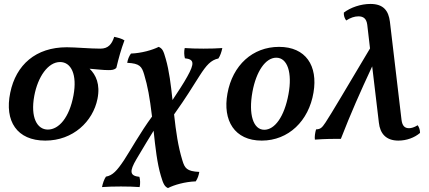

<svg xmlns="http://www.w3.org/2000/svg" viewBox="-20 -705 2178 975"><path d="M560 -518C548 -481 530 -458 490 -458C436 -458 364 -465 319 -465C162 -465 61 -376 32 -234C2 -90 66 9 210 9C351 9 452 -88 475 -203C490 -277 467 -325 435 -356C476 -353 501 -349 531 -349C547 -349 562 -350 571 -361C582 -408 595 -455 612 -500C599 -509 578 -514 560 -518ZM353 -220C332 -108 279 -47 223 -47C168 -47 134 -109 154 -218C172 -315 224 -390 285 -390C341 -390 373 -327 353 -220Z M1013 -458C979 -458 944 -459 918 -461C914 -444 915 -424 919 -409C966 -404 969 -384 931 -316C913 -283 882 -236 856 -197C848 -273 839 -346 822 -405C810 -448 805 -458 786 -467C754 -451 699 -435 645 -433C635 -419 629 -404 626 -386C690 -383 700 -367 712 -327C730 -267 740 -213 752 -113C695 -36 639 64 610 108C574 162 552 186 518 192C509 205 502 225 498 245C524 243 560 242 594 242C628 242 663 243 689 245C693 228 692 208 688 193C639 188 636 166 673 103C709 42 742 -12 760 -41C769 44 778 125 797 188C809 230 817 243 833 250C864 234 919 218 974 216C984 201 989 186 992 168C928 165 918 149 906 109C884 37 874 -34 864 -124C930 -217 949 -251 994 -321C1028 -374 1051 -400 1089 -408C1098 -421 1105 -441 1109 -461C1084 -459 1047 -458 1013 -458Z M1309 9C1445 9 1548 -91 1572 -235C1595 -371 1533 -467 1397 -467C1263 -467 1161 -374 1135 -230C1110 -93 1171 9 1309 9ZM1322 -46C1266 -46 1241 -124 1262 -239C1281 -342 1328 -412 1383 -412C1440 -412 1465 -335 1445 -227C1424 -112 1375 -46 1322 -46Z M2101 -69C2083 -58 2069 -54 2057 -54C2036 -54 2023 -65 2019 -96L1960 -595C1953 -650 1928 -685 1861 -685C1812 -685 1760 -667 1726 -641C1725 -625 1730 -612 1738 -601C1760 -615 1780 -622 1800 -622C1825 -622 1841 -611 1845 -579L1859 -459C1738 -256 1661 -125 1633 -83C1614 -54 1606 -49 1585 -48C1580 -31 1577 -11 1579 4C1633 0 1678 0 1711 0C1762 -131 1808 -235 1870 -368L1904 -82C1910 -27 1940 9 2003 9C2045 9 2085 -6 2113 -30C2113 -45 2109 -58 2101 -69Z"/></svg>

Font: Vollkorn Semibold
Style: Italic
Weight: 600
Italic angle: -11°
Designer: Friedrich Althausen
Foundry: Friedrich Althausen
Version: Version 4.015;PS 004.015;hotconv 1.0.88;makeotf.lib2.5.64775